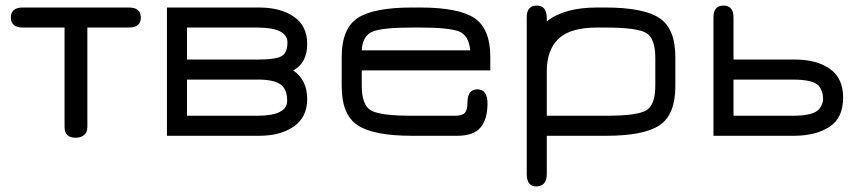

<svg xmlns="http://www.w3.org/2000/svg" viewBox="-20 -488 3085 690"><path d="M62 -461H443Q486 -461 486 -425Q486 -389 443 -389H294V-32Q294 -12 282 -2.5Q270 7 252 7Q212 7 212 -32V-389H62Q19 -389 19 -425Q19 -461 62 -461Z M580 0V-461H911Q988 -461 1036 -428Q1084 -395 1084 -330Q1084 -262 1034 -235Q1084 -200 1084 -132Q1084 -67 1036 -33.5Q988 0 911 0ZM904 -389H652V-274H908Q970 -274 991.5 -286Q1013 -298 1013 -335Q1013 -389 904 -389ZM908 -202H652V-72H904Q1012 -72 1012 -126Q1012 -168 987.5 -185Q963 -202 908 -202Z M1742 -283V-235H1280V-181Q1280 -110 1313.5 -91Q1347 -72 1461 -72H1615Q1641 -72 1650.5 -82.5Q1660 -93 1660 -120Q1660 -167 1696 -167Q1732 -166 1732 -116Q1732 -61 1707.5 -30.5Q1683 0 1622 0H1461Q1322 0 1265 -38Q1208 -76 1208 -178V-283Q1208 -385 1265 -423Q1322 -461 1461 -461H1490Q1628 -461 1685 -423Q1742 -385 1742 -283ZM1490 -389H1461Q1353 -389 1318 -374Q1283 -359 1280 -307H1670Q1665 -360 1630 -375Q1593 -389 1490 -389Z M2407 -283V-178Q2407 -76 2350.5 -38Q2294 0 2158 0H1945V137Q1945 182 1907 182Q1873 182 1873 137V-426Q1873 -468 1909 -468Q1945 -468 1945 -423V-411Q2007 -461 2126 -461H2155Q2293 -461 2350 -423Q2407 -385 2407 -283ZM2335 -181V-280Q2335 -351 2301.5 -370Q2268 -389 2155 -389H2126Q2029 -389 1987 -348.5Q1945 -308 1945 -232V-72H2158Q2269 -72 2302 -91Q2335 -110 2335 -181Z M2837 0H2544V-425Q2544 -468 2580 -468Q2616 -468 2616 -425V-274H2837Q2915 -274 2962.5 -240.5Q3010 -207 3010 -137Q3010 -65 2962 -33Q2914 -1 2837 0ZM2616 -72H2828Q2904 -72 2924 -96Q2938 -115 2938 -132Q2938 -160 2922 -180Q2903 -202 2828 -202H2616Z"/></svg>

Font: Jura SemiBold
Style: Regular
Weight: 600
Designer: Daniel Johnson, Alexei Vanyashin
Foundry: Daniel Johnson
Version: Version 5.103